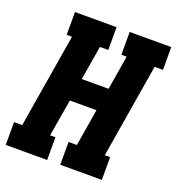

<svg xmlns="http://www.w3.org/2000/svg" viewBox="-133 -842 873 950"><g transform="rotate(20 303.5 -367.5)"><path d="M3 0V-120H46L128 -615H100V-735H319V-615H275L245 -435H386L416 -615H388V-735H607V-615H563L481 -120H509V0H290V-120H334L366 -315H226L193 -120H221V0Z"/></g></svg>

Font: Iosevka Slab HvExObl
Style: Regular
Weight: 900
Width: 7
Italic angle: -9°
Monospace: yes
Designer: Belleve Invis
Foundry: Belleve Invis
Version: Version 11.1.1; ttfautohint (v1.8.3)